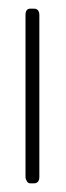

<svg xmlns="http://www.w3.org/2000/svg" viewBox="-20 -424 153 444"><path d="M58 0H50Q45 0 42 -5Q39 -10 39 -15V-389Q39 -404 50 -404H58Q71 -404 71 -389V-15Q71 0 58 0Z"/></svg>

Font: Chathura
Style: Regular
Weight: 400
Designer: Appaji Ambarisha Darbha
Foundry: Aditya Fonts
Version: Version 1.001 2016